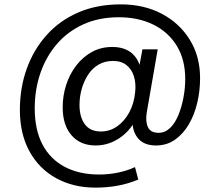

<svg xmlns="http://www.w3.org/2000/svg" viewBox="-20 -660 1022 879"><path d="M417 199Q316 199 237.5 156Q159 113 115 33Q71 -47 71 -157Q71 -258 102.5 -345.5Q134 -433 193.5 -499.5Q253 -566 338.5 -603Q424 -640 533 -640Q639 -640 720.5 -597Q802 -554 849 -478Q896 -402 896 -302Q896 -244 883 -189Q870 -134 844 -90Q818 -46 780.5 -20Q743 6 694 6Q636 6 608.5 -31Q581 -68 588 -126L590 -160L608 -129Q584 -68 531.5 -31Q479 6 418 6Q348 6 307.5 -40.5Q267 -87 267 -169Q267 -222 283 -271.5Q299 -321 329 -360Q359 -399 400.5 -422Q442 -445 494 -445Q553 -445 587.5 -413Q622 -381 629 -317L608 -304L632 -434H702L652 -146Q645 -105 657 -78.5Q669 -52 706 -52Q736 -52 759 -74.5Q782 -97 797 -134Q812 -171 820 -214Q828 -257 828 -298Q828 -387 789.5 -450Q751 -513 682.5 -547Q614 -581 524 -581Q433 -581 361.5 -548.5Q290 -516 240.5 -458.5Q191 -401 165 -325.5Q139 -250 139 -164Q139 -66 174.5 1.5Q210 69 276.5 104Q343 139 434 139Q477 139 519 130.5Q561 122 598 105L613 162Q568 181 519 190Q470 199 417 199ZM442 -58Q482 -58 515.5 -81Q549 -104 571.5 -145Q594 -186 599 -240Q603 -279 593 -311Q583 -343 559 -362Q535 -381 497 -381Q460 -381 431 -364Q402 -347 383 -317.5Q364 -288 354 -252.5Q344 -217 344 -179Q344 -124 368.5 -91Q393 -58 442 -58Z"/></svg>

Font: DM Sans 9pt
Style: Italic
Weight: 400
Italic angle: -10°
Designer: Colophon Foundry, Jonny Pinhorn
Foundry: Colophon Foundry
Version: Version 4.004